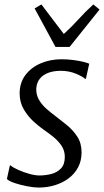

<svg xmlns="http://www.w3.org/2000/svg" viewBox="-20 -835 468 865"><path d="M367 -480H363Q353 -490 321.8 -503Q290.5 -516 253.5 -516Q223 -516 199 -507.5Q175 -499 160.5 -481.8Q146 -464.5 143.5 -438Q142 -409.5 155 -386.5Q168 -363.5 188.8 -345.2Q209.5 -327 230.5 -311.5Q254 -293.5 281.2 -271.5Q308.5 -249.5 328 -219.8Q347.5 -190 347.5 -148.5Q347.5 -111 332 -81.5Q316.5 -52 289.5 -31.8Q262.5 -11.5 227.8 -0.8Q193 10 154 10Q133 10 102.8 4.2Q72.5 -1.5 46.5 -10.2Q20.5 -19 11 -28.5L24.5 -90H27Q39 -80 62.5 -69.5Q86 -59 112 -51.8Q138 -44.5 157.5 -44.5Q185 -44.5 211.2 -51.2Q237.5 -58 254.8 -76.2Q272 -94.5 272 -128Q272 -157 256.5 -179.5Q241 -202 218.5 -219.8Q196 -237.5 175 -252Q156 -265 131 -287.8Q106 -310.5 87.2 -342.2Q68.5 -374 68.5 -414Q68.5 -462 94.2 -496.5Q120 -531 163 -549.5Q206 -568 257 -568Q283 -568 308.5 -564.8Q334 -561.5 353.8 -556.8Q373.5 -552 382 -548ZM230 -623.5 136 -797 166.5 -815Q191.5 -781.5 216.8 -748.5Q242 -715.5 267.5 -682Q304.5 -715.5 334 -748.5Q363.5 -781.5 400.5 -815L428.5 -792L293.5 -623.5Z"/></svg>

Font: Merriweather Light 18pt Light
Style: Italic
Weight: 300
Italic angle: -7.8°
Version: Version 2.101